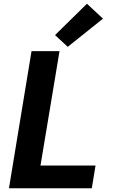

<svg xmlns="http://www.w3.org/2000/svg" viewBox="-20 -1009 616 1029"><path d="M28 0H472L492 -122H197L299 -735H149ZM343 -758 532 -909 446 -989 275 -821Z"/></svg>

Font: Iosevka Sparkle Heavy Oblique
Style: Regular
Weight: 900
Italic angle: -9°
Designer: Belleve Invis
Foundry: Belleve Invis
Version: Version 4.5.0; ttfautohint (v1.8.3)